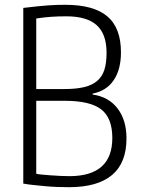

<svg xmlns="http://www.w3.org/2000/svg" viewBox="-20 -770 587 800"><path d="M267 10Q245 10 218.5 9Q192 8 165.5 5.5Q139 3 116 0.5Q93 -2 77 -5V-737Q110 -741 134.5 -743.5Q159 -746 179 -747.5Q199 -749 216.5 -749.5Q234 -750 252 -750Q370 -750 427 -702Q484 -654 484 -552Q484 -480 453.5 -435.5Q423 -391 366 -380V-376Q432 -367 469.5 -318.5Q507 -270 507 -193Q507 -91 446.5 -40.5Q386 10 267 10ZM271 -36Q448 -37 448 -195Q448 -278 402 -314Q356 -350 250 -350H131V-46Q138 -44 154.5 -42.5Q171 -41 191 -39.5Q211 -38 232.5 -37Q254 -36 271 -36ZM249 -399Q297 -399 330.5 -407Q364 -415 385 -433Q406 -451 415 -479.5Q424 -508 424 -550Q424 -628 383 -665Q342 -702 256 -702Q222 -702 193 -700Q164 -698 131 -693V-399Z"/></svg>

Font: Encode Sans Compressed
Style: Light
Weight: 300
Designer: Pablo Impallari, Andres Torresi
Foundry: Pablo Impallari, Andres Torresi
Version: Version 1.000; ttfautohint (v1.00) -l 8 -r 50 -G 200 -x 14 -